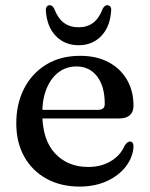

<svg xmlns="http://www.w3.org/2000/svg" viewBox="-20 -691 563 723"><path d="M482.7 -292.9Q482.7 -269.6 469 -257.2Q455.2 -244.9 428.7 -244.9H108.8V-277.4H349.4Q374.5 -277.4 374.5 -299.5Q374.5 -366.1 345.6 -403.4Q316.7 -440.8 268.1 -440.8Q229.9 -440.8 200.9 -419.1Q171.9 -397.4 155.6 -357.8Q139.2 -318.1 139.2 -264.5Q139.2 -165.1 187 -113.7Q234.7 -62.3 312 -62.3Q361.5 -62.3 398 -84.5Q434.4 -106.7 449.6 -143.2Q456 -151.7 460.4 -154.9Q464.7 -158 469.9 -158Q476.9 -158 480 -152.1Q483.1 -146.1 482.8 -137.9Q479.8 -97 453 -62.9Q426.2 -28.8 381.5 -8.6Q336.7 11.6 279.6 11.6Q209.1 11.6 155.3 -17.9Q101.5 -47.4 71.4 -100.9Q41.3 -154.4 41.3 -226.3Q41.3 -299.7 70.5 -357.1Q99.7 -414.4 153.7 -447.6Q207.7 -480.8 281.9 -480.8Q343.5 -480.8 388.6 -456.9Q433.7 -432.9 458.2 -390.6Q482.7 -348.3 482.7 -292.9ZM275.8 -588.3Q308.6 -588.3 330.9 -605.2Q353.1 -622.1 367.1 -658.6Q374.2 -671.4 383.8 -671.4Q391.1 -671.4 395.4 -665.9Q399.7 -660.4 398.6 -650.4Q394.5 -589.7 361.1 -555.2Q327.6 -520.7 275.8 -520.7Q224.2 -520.7 190.5 -555.2Q156.8 -589.7 152.7 -650.4Q151.9 -660.4 156.1 -665.9Q160.3 -671.4 167.3 -671.4Q177.1 -671.4 183.9 -658.6Q198.2 -621.5 220.8 -604.9Q243.3 -588.3 275.8 -588.3Z"/></svg>

Font: Fraunces
Style: Regular
Weight: 900
Version: Version 1.000;[b76b70a41]